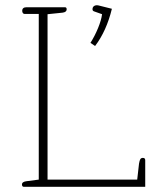

<svg xmlns="http://www.w3.org/2000/svg" viewBox="-20 -723 608 743"><path d="M330 -557Q347 -584 359.5 -614.5Q372 -645 375 -668L344 -679Q338 -681 338 -687Q338 -696 344.5 -700Q351 -704 361 -702L413 -689Q392 -603 348 -545ZM65 -9Q65 -20 84 -22L130 -28V-669H75Q71 -669 68.5 -672.5Q66 -676 66 -681Q66 -695 83 -695H231Q238 -695 238 -687Q238 -676 222 -674L164 -668V-28H511L518 -90Q520 -102 523 -107Q526 -112 533 -112Q542 -112 542 -103V0H73Q65 0 65 -9Z"/></svg>

Font: Maitree ExtraLight
Style: Regular
Weight: 250
Designer: CadsonDemak Team
Foundry: CadsonDemak
Version: Version 1.002